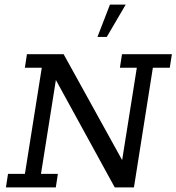

<svg xmlns="http://www.w3.org/2000/svg" viewBox="-20 -820 772 840"><path d="M5.9 0 15.1 -59.3H89L162.8 -523.7H88.8L97.9 -583H258.3L523.8 -102.5L509.2 -86.9L578.6 -523.7H504.6L513.8 -583H732L722.8 -523.7H648.8L566 0H482.1L214.9 -487.5L227.4 -488.4L159.3 -59.3H233.2L224.1 0ZM406.4 -658.5 461 -799.8H529.9L447.2 -658.5Z"/></svg>

Font: Rokkitt SemiBold
Style: Italic
Weight: 600
Italic angle: -9°
Designer: Vernon Adams
Foundry: Vernon Adams
Version: Version 3.103